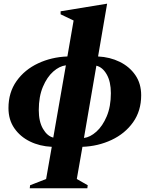

<svg xmlns="http://www.w3.org/2000/svg" viewBox="-20 -770 795 1020"><path d="M225 181 255 10Q191 7 139 -18.5Q87 -44 56 -89Q25 -134 25 -196Q25 -279 68 -339.5Q111 -400 182.5 -433.5Q254 -467 338 -470L371 -661L302 -694V-710L546 -750H549L501 -470Q564 -467 616 -441.5Q668 -416 699 -371Q730 -326 730 -264Q730 -181 687 -120.5Q644 -60 572.5 -26.5Q501 7 418 10L388 181L446 214L444 230H138L140 214ZM186 -185Q186 -124 208.5 -85.5Q231 -47 263 -39L330 -423Q296 -419 263 -390Q230 -361 208 -309Q186 -257 186 -185ZM569 -275Q569 -336 547 -374.5Q525 -413 492 -421L426 -37Q459 -41 492 -70.5Q525 -100 547 -152Q569 -204 569 -275Z"/></svg>

Font: Spectral ExtraBold
Style: Italic
Weight: 800
Italic angle: -10°
Designer: Jean-Baptiste Levee
Foundry: Production Type
Version: Version 2.001